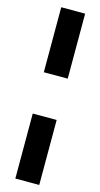

<svg xmlns="http://www.w3.org/2000/svg" viewBox="-153 -851 582 1113"><g transform="rotate(15 138.0 -294.0)"><path d="M66.5 -418V-808H210V-418ZM66.5 220V-170H210V220Z"/></g></svg>

Font: Encode Sans
Style: Bold
Weight: 700
Designer: Multiple Designers
Foundry: Impallari Type
Version: Version 3.002; ttfautohint (v1.8.3) -l 8 -r 50 -G 200 -x 14 